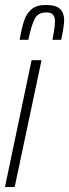

<svg xmlns="http://www.w3.org/2000/svg" viewBox="-21 -752 278 772"><path d="M-1 0 106 -510H146L38 0ZM237 -670Q237 -650 225 -592H190Q191 -599 195.5 -624Q200 -649 200 -665Q200 -684 192 -693Q184 -702 165 -702Q133 -702 119.5 -678Q106 -654 93 -592H58Q67 -643 76.5 -670.5Q86 -698 106 -715Q126 -732 163 -732Q204 -732 220.5 -716Q237 -700 237 -670Z"/></svg>

Font: Saira Ultra Condensed ExLight
Style: Italic
Weight: 200
Width: 1
Italic angle: -12°
Designer: Hector Gatti with collaboration of the Omnibus-Type team
Foundry: Omnibus-Type
Version: Version 1.001; ttfautohint (v1.8)